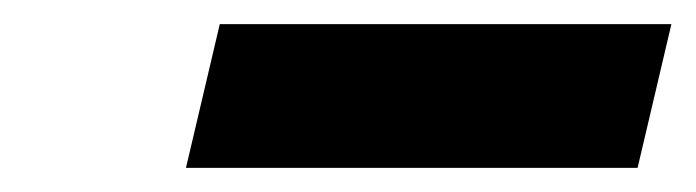

<svg xmlns="http://www.w3.org/2000/svg" viewBox="-20 -698 576 159"><path d="M536 -678 508 -559H134L162 -678Z"/></svg>

Font: Work Sans ExtraBold
Style: Italic
Weight: 800
Italic angle: -13°
Designer: Wei Huang
Foundry: Wei Huang
Version: Version 2.012; ttfautohint (v1.8.3)